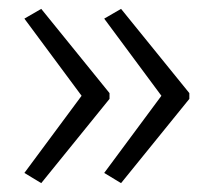

<svg xmlns="http://www.w3.org/2000/svg" viewBox="-20 -488 481 433"><path d="M407 -265 253 -75 215 -98 344 -272 215 -446 253 -468 407 -278ZM227 -265 73 -75 35 -98 164 -272 35 -446 73 -468 227 -278Z"/></svg>

Font: Noto Sans Gurmukhi UI SemiCondensed Light
Style: Regular
Weight: 300
Width: 4
Designer: Jelle Bosma - Monotype Design Team
Foundry: Monotype Imaging Inc.
Version: Version 2.004; ttfautohint (v1.8.4.7-5d5b)